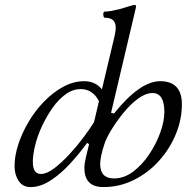

<svg xmlns="http://www.w3.org/2000/svg" viewBox="-20 -745 760 778"><path d="M104 13Q72 13 55.5 -12Q39 -37 39 -72Q39 -113 54 -159.5Q69 -206 96 -251.5Q123 -297 159 -334Q195 -371 236.5 -393.5Q278 -416 321 -416Q366 -416 393 -383L441 -585Q445 -601 447 -613.5Q449 -626 449 -633Q449 -673 406 -673Q399 -673 398.5 -685.5Q398 -698 405 -698Q416 -698 429 -700.5Q442 -703 456 -706Q470 -709 486.5 -714.5Q503 -720 508 -721Q514 -723 519 -724Q524 -725 526 -725Q531 -725 531 -719Q531 -716 530.5 -713.5Q530 -711 529 -707L430 -288L442 -285Q547 -416 629 -416Q717 -416 717 -322Q717 -261 692.5 -201.5Q668 -142 624.5 -93.5Q581 -45 523 -16Q465 13 399 13Q322 13 322 -64Q322 -74 323.5 -84.5Q325 -95 328 -107L341 -161L333 -166Q304 -126 266.5 -84.5Q229 -43 187 -15Q145 13 104 13ZM146 -40Q169 -40 199 -62.5Q229 -85 260.5 -119Q292 -153 318.5 -188.5Q345 -224 361 -250L381 -335Q356 -384 307 -384Q275 -384 246 -363Q217 -342 193 -308Q169 -274 150.5 -234.5Q132 -195 122.5 -156.5Q113 -118 113 -89Q113 -40 146 -40ZM442 -22Q483 -22 519.5 -49.5Q556 -77 584.5 -119.5Q613 -162 629.5 -208Q646 -254 646 -291Q646 -368 598 -368Q570 -368 539 -345Q508 -322 480 -287.5Q452 -253 431 -218.5Q410 -184 403 -161Q386 -110 386 -80Q386 -22 442 -22Z"/></svg>

Font: Junicode SmExp
Style: Italic
Weight: 400
Width: 6
Italic angle: -11°
Designer: Peter S. Baker
Version: Version 2.205; ttfautohint (v1.8.4)